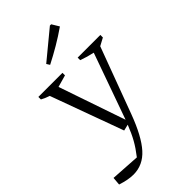

<svg xmlns="http://www.w3.org/2000/svg" viewBox="-312 -793 1071 1071"><g transform="rotate(-45 223.0 -258.0)"><path d="M-35 183 -31 135 142 146Q174 105 194.5 68.5Q215 32 235 -19L198 -10L41 -440Q16 -448 -8 -461V-481H182V-461L111 -441L246 -47Q248 -54 251 -61L385 -437Q343 -446 302 -461V-481H481V-461L436 -437L291 -47Q243 82 189.5 141.5Q136 201 61 201Q20 201 -35 183ZM165 -561 153 -580 319 -717H329L355 -674Q309 -642 261.5 -614Q214 -586 165 -561Z"/></g></svg>

Font: Piazzolla Light
Style: Regular
Weight: 300
Designer: Juan Pablo del Peral
Foundry: Huerta Tipografica
Version: Version 1.330